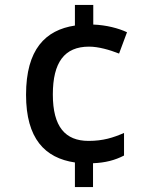

<svg xmlns="http://www.w3.org/2000/svg" viewBox="-20 -744 612 774"><path d="M356 -645V-724H282V-641C163 -623 85 -545 85 -362C85 -185 161 -107 282 -89V10H355V-86C405 -88 443 -98 480 -117V-208C436 -189 396 -176 337 -176C243 -176 193 -233 193 -363C193 -493 240 -556 339 -556C377 -556 422 -543 460 -528L492 -614C458 -630 409 -643 356 -645Z"/></svg>

Font: Noto Sans Hanifi Rohingya Medium
Style: Regular
Weight: 500
Designer: Monotype Design Team and DaltonMaag
Foundry: Google LLC
Version: Version 2.102